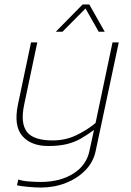

<svg xmlns="http://www.w3.org/2000/svg" viewBox="-20 -664 589 860"><path d="M230 -522 350 -644H380L449 -522H422L363 -626L260 -522ZM164 176Q139 176 106 173Q73 170 56 166L62 140Q82 147 112.5 149Q143 151 162 151Q249 151 308.5 113.5Q368 76 381 10L401 -82Q371 -60 342.5 -43.5Q314 -27 279 -18.5Q244 -10 196 -10Q119 -10 80 -55Q41 -100 60 -194L119 -474H147L88 -194Q71 -112 100.5 -73.5Q130 -35 216 -35Q272 -35 320 -57.5Q368 -80 408 -113L484 -474H512L409 10Q399 61 363 98Q327 135 275 155.5Q223 176 164 176Z"/></svg>

Font: Kanit Thin
Style: Italic
Weight: 250
Italic angle: -12°
Designer: Katatrad Team
Foundry: CadsonDemak
Version: Version 2.000; ttfautohint (v1.8.3)